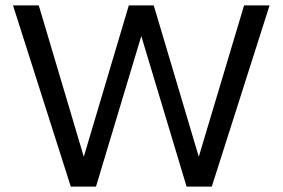

<svg xmlns="http://www.w3.org/2000/svg" viewBox="-20 -688 1043 708"><path d="M668 0 501 -555 334 0H241L28 -668H123L289 -110L455 -668H547L713 -110L880 -668H974L761 0Z"/></svg>

Font: Gantari
Style: Regular
Weight: 400
Designer: Anugrah Pasau
Foundry: Lafontype
Version: Version 1.000; ttfautohint (v1.8.4)